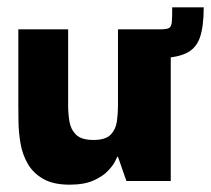

<svg xmlns="http://www.w3.org/2000/svg" viewBox="-20 -494 576 524"><path d="M170 10Q125 10 97.5 -6Q70 -22 55.5 -47.5Q41 -73 36 -102.5Q31 -132 30.5 -159.5Q30 -187 30 -206V-414H166V-205Q166 -184 169.5 -162.5Q173 -141 187.5 -126.5Q202 -112 235 -112Q268 -112 282 -126.5Q296 -141 299 -162.5Q302 -184 302 -205V-414H446V0H325L302 -66H300Q300 -66 294.5 -54.5Q289 -43 275 -28Q261 -13 235.5 -1.5Q210 10 170 10ZM365 -335V-414H419Q436 -414 442 -418Q448 -422 449 -434.5Q450 -447 450 -474H536Q536 -422 525.5 -391.5Q515 -361 486.5 -348Q458 -335 404 -335Z"/></svg>

Font: Darker Grotesque Light Black
Style: Regular
Weight: 900
Version: Version 1.000;gftools[0.9.28]